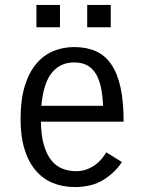

<svg xmlns="http://www.w3.org/2000/svg" viewBox="-20 -745 574 775"><path d="M472 -91Q446 -50 399 -20Q352 10 282 10Q233 10 193 -6.5Q153 -23 124 -57Q95 -91 79 -142.5Q63 -194 63 -265Q63 -341 79.5 -396Q96 -451 125.5 -486.5Q155 -522 194.5 -538.5Q234 -555 279 -555Q329 -555 366.5 -538.5Q404 -522 429 -485.5Q454 -449 466.5 -392Q479 -335 479 -254H145Q146 -197 157.5 -158.5Q169 -120 188 -97Q207 -74 232.5 -64Q258 -54 287 -54Q311 -54 330.5 -61.5Q350 -69 365 -80Q380 -91 391 -104.5Q402 -118 409 -130ZM279 -493Q223 -493 189 -451Q155 -409 147 -318H396Q394 -367 385.5 -400.5Q377 -434 362 -454.5Q347 -475 326.5 -484Q306 -493 279 -493ZM127 -635V-725H222V-635ZM332 -635V-725H427V-635Z"/></svg>

Font: Carrois Gothic
Style: Regular
Weight: 400
Designer: Ralph du Carrois
Foundry: Ralph du Carrois
Version: Version 1.001